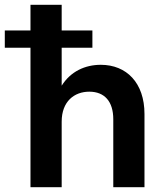

<svg xmlns="http://www.w3.org/2000/svg" viewBox="-62 -780 677 800"><path d="M65 0H195V-273C195 -358 248 -398 310 -398C373 -398 410 -358 410 -283V0H540V-305C540 -435 465 -510 358 -510C292 -510 232 -482 195 -423V-581H323V-653H195V-760H65V-653H-42V-581H65Z"/></svg>

Font: Gully SemiBold
Style: Regular
Weight: 600
Designer: jaikishan Patel
Foundry: MagicType
Version: Version 1.000;Glyphs 3.2 (3242)